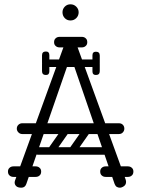

<svg xmlns="http://www.w3.org/2000/svg" viewBox="-20 -871 654 891"><path d="M536 0Q529 0 522.5 -3.5Q516 -7 512 -17L324 -564Q320 -578 317 -583Q314 -588 308 -588Q300 -588 292 -564L102 -17Q96 0 79 0Q63 0 55.5 -7Q48 -14 48 -24Q48 -28 50 -34L276 -656Q278 -662 281 -662Q284 -662 295.5 -662Q307 -662 319 -662Q331 -662 333 -662Q336 -662 338 -657L563 -38Q565 -32 565 -27Q565 -14 555 -7Q545 0 536 0ZM83 -249Q73 -249 65.5 -256.5Q58 -264 58 -274Q58 -285 65.5 -292Q73 -299 83 -299H532Q543 -299 550 -292Q557 -285 557 -274Q557 -264 550 -256.5Q543 -249 532 -249ZM17 -75Q17 -86 24 -92Q31 -99 43 -99H92Q104 -99 111 -93Q118 -86 118 -75Q118 -63 111 -56Q104 -50 92 -50H43Q31 -50 24 -57Q17 -63 17 -75ZM171 -75Q171 -63 164 -57Q157 -50 145 -50H96Q85 -50 77 -56Q70 -63 70 -75Q70 -86 77 -93Q85 -99 96 -99H145Q157 -99 164 -92Q171 -86 171 -75ZM445 -75Q445 -86 452 -92Q459 -99 471 -99H520Q532 -99 539 -93Q546 -86 546 -75Q546 -63 539 -56Q532 -50 520 -50H471Q459 -50 452 -57Q445 -63 445 -75ZM599 -75Q599 -63 592 -57Q585 -50 573 -50H524Q513 -50 505 -56Q498 -63 498 -75Q498 -86 505 -93Q513 -99 524 -99H573Q585 -99 592 -92Q599 -86 599 -75ZM231 -675Q231 -687 238 -693Q245 -700 257 -700H306Q318 -700 325 -694Q332 -687 332 -675Q332 -664 325 -657Q318 -651 306 -651H257Q245 -651 238 -658Q231 -664 231 -675ZM385 -675Q385 -664 378 -658Q371 -651 359 -651H310Q299 -651 291 -657Q284 -664 284 -675Q284 -687 291 -694Q299 -700 310 -700H359Q371 -700 378 -693Q385 -687 385 -675ZM428 -577Q428 -560 411 -560H207Q190 -560 190 -577Q190 -595 206 -595H410Q428 -595 428 -577ZM425 -523Q409 -523 409 -540V-574Q409 -583 413 -587Q417 -591 426 -591Q436 -591 440 -587Q443 -584 443 -575V-541Q443 -523 425 -523ZM425 -631Q443 -631 443 -613V-579Q443 -570 440 -567Q436 -563 426 -563Q417 -563 413 -567Q409 -571 409 -580V-614Q409 -631 425 -631ZM209 -540Q209 -523 193 -523Q175 -523 175 -541V-575Q175 -584 178 -587Q182 -591 192 -591Q201 -591 205 -587Q209 -583 209 -574ZM175 -614Q175 -632 193 -632Q209 -632 209 -615V-581Q209 -572 205 -568Q201 -564 192 -564Q182 -564 178 -568Q175 -571 175 -580ZM306 -159Q293 -169 302 -182L368 -276Q377 -290 393 -279Q406 -269 397 -256L331 -162Q327 -157 320.5 -155.5Q314 -154 306 -159ZM208 -159Q195 -169 204 -182L270 -276Q279 -290 295 -279Q308 -269 299 -256L233 -162Q229 -157 222.5 -155.5Q216 -154 208 -159ZM504 -266Q504 -249 487 -249H155Q138 -249 138 -266Q138 -284 154 -284H486Q504 -284 504 -266ZM504 -170Q504 -153 487 -153H155Q138 -153 138 -170Q138 -188 154 -188H486Q504 -188 504 -170ZM307 -776Q291 -776 280.5 -787Q270 -798 270 -814Q270 -829 280.5 -840Q291 -851 307 -851Q323 -851 334 -840Q345 -829 345 -814Q345 -798 334 -787Q323 -776 307 -776Z"/></svg>

Font: Agu Display Uzo
Style: Regular
Weight: 400
Designer: Oluwaseun Badejo
Version: Version 1.103